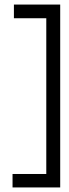

<svg xmlns="http://www.w3.org/2000/svg" viewBox="-20 -623 304 842"><path d="M35 199V140H183V-543H41V-603H244V199Z"/></svg>

Font: Darker Grotesque Medium
Style: Regular
Weight: 500
Designer: Gabriel Lam
Foundry: TypeRant
Version: Version 1.000;gftools[0.9.28]